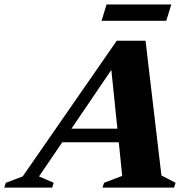

<svg xmlns="http://www.w3.org/2000/svg" viewBox="-92 -856 862 876"><path d="M644.5 -55.5 709 -22 702 0H375.5L383 -22L465.5 -53.5L450 -207H192L86 -51L153 -22L146 0H-72.5L-65.5 -22L11.5 -51L440.5 -670H572ZM234 -269H443.5L416 -537ZM371.5 -761 394 -835.5H689.5L666.5 -761Z"/></svg>

Font: Newsreader Text ExtraBold
Style: Italic
Weight: 800
Italic angle: -17°
Designer: Hugues Gentile
Foundry: Production Type
Version: Version 1.001